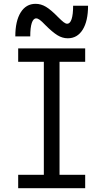

<svg xmlns="http://www.w3.org/2000/svg" viewBox="-20 -983 540 1003"><path d="M75 0V-70H209V-660H75V-730H425V-660H291V-70H425V0ZM334 -783Q306 -783 280 -799Q254 -815 217 -852Q198 -872 187.5 -879.5Q177 -887 169 -887Q154 -887 146 -863Q138 -839 138 -793H60Q60 -873 88 -918Q116 -963 166 -963Q194 -963 220 -947.5Q246 -932 283 -894Q302 -875 312.5 -867Q323 -859 331 -859Q346 -859 354 -883Q362 -907 362 -953H440Q440 -873 412 -828Q384 -783 334 -783Z"/></svg>

Font: M PLUS 1 Code
Style: Regular
Weight: 400
Designer: Coji Morishita
Foundry: UNDERFOREST DESIGN
Version: Version 1.005